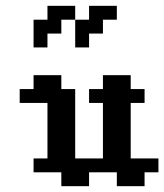

<svg xmlns="http://www.w3.org/2000/svg" viewBox="-20 -639 564 659"><path d="M47.6 -333.3H95.2V-285.7H47.6ZM95.2 -333.3H142.9V-285.7H95.2ZM142.9 -333.3H190.5V-285.7H142.9ZM190.5 -333.3H238.1V-285.7H190.5ZM95.2 -381H142.9V-333.3H95.2ZM142.9 -381H190.5V-333.3H142.9ZM285.7 -333.3H333.3V-285.7H285.7ZM333.3 -333.3H381V-285.7H333.3ZM381 -333.3H428.6V-285.7H381ZM428.6 -333.3H476.2V-285.7H428.6ZM333.3 -381H381V-333.3H333.3ZM381 -381H428.6V-333.3H381ZM190.5 -285.7H238.1V-238.1H190.5ZM142.9 -285.7H190.5V-238.1H142.9ZM142.9 -238.1H190.5V-190.5H142.9ZM142.9 -190.5H190.5V-142.9H142.9ZM190.5 -190.5H238.1V-142.9H190.5ZM190.5 -142.9H238.1V-95.2H190.5ZM190.5 -238.1H238.1V-190.5H190.5ZM142.9 -142.9H190.5V-95.2H142.9ZM333.3 -285.7H381V-238.1H333.3ZM381 -285.7H428.6V-238.1H381ZM381 -238.1H428.6V-190.5H381ZM381 -190.5H428.6V-142.9H381ZM381 -142.9H428.6V-95.2H381ZM333.3 -190.5H381V-142.9H333.3ZM333.3 -238.1H381V-190.5H333.3ZM333.3 -142.9H381V-95.2H333.3ZM95.2 -95.2H142.9V-47.6H95.2ZM142.9 -95.2H190.5V-47.6H142.9ZM190.5 -95.2H238.1V-47.6H190.5ZM238.1 -95.2H285.7V-47.6H238.1ZM285.7 -95.2H333.3V-47.6H285.7ZM333.3 -95.2H381V-47.6H333.3ZM381 -95.2H428.6V-47.6H381ZM428.6 -95.2H476.2V-47.6H428.6ZM190.5 -47.6H238.1V0H190.5ZM238.1 -47.6H285.7V0H238.1ZM476.2 -95.2H523.8V-47.6H476.2ZM428.6 -47.6H476.2V0H428.6ZM381 -47.6H428.6V0H381ZM95.2 -523.8H142.9V-476.2H95.2ZM142.9 -571.4H190.5V-523.8H142.9ZM95.2 -571.4H142.9V-523.8H95.2ZM142.9 -619H190.5V-571.4H142.9ZM190.5 -619H238.1V-571.4H190.5ZM238.1 -523.8H285.7V-476.2H238.1ZM285.7 -571.4H333.3V-523.8H285.7ZM238.1 -571.4H285.7V-523.8H238.1ZM285.7 -619H333.3V-571.4H285.7ZM333.3 -619H381V-571.4H333.3Z"/></svg>

Font: Jacquard 12
Style: Regular
Weight: 400
Designer: Sarah Cadigan-Fried
Version: Version 1.000; ttfautohint (v1.8.4.7-5d5b)